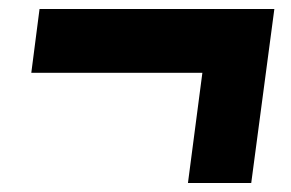

<svg xmlns="http://www.w3.org/2000/svg" viewBox="-20 -596 640 422"><path d="M66.9 -576.2H583L532.2 -193.8H393.1L424.8 -436H48.8Z"/></svg>

Font: Cooper Hewitt
Style: Bold Italic
Weight: 712
Designer: Village Type and Design LLC
Foundry: Cooper Hewitt Smithsonian Design Museum
Version: 1.000